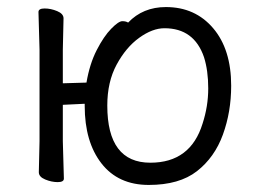

<svg xmlns="http://www.w3.org/2000/svg" viewBox="-20 -506 731 544"><path d="M161 0Q161 10 143.5 10Q126 10 108 2.5Q90 -5 90 -18L92 -106V-365L89 -472Q89 -482 106.5 -482Q124 -482 142 -474.5Q160 -467 160 -454L158 -365V-270L225 -272Q234 -325 254 -364Q274 -403 295 -424.5Q316 -446 326.5 -446Q337 -446 343 -442Q385 -486 450 -486Q533 -486 584 -426Q635 -366 635 -263Q635 -189 611.5 -124.5Q588 -60 538 -21Q488 18 401.5 18Q315 18 267.5 -43Q220 -104 220 -206V-212L158 -209V-106ZM406 -45Q520 -45 554 -156Q570 -205 570 -255.5Q570 -306 558 -344Q530 -426 446 -426Q412 -426 374.5 -399Q337 -372 310.5 -323Q284 -274 284 -207Q284 -45 406 -45Z"/></svg>

Font: LXGW WenKai TC
Style: Regular
Weight: 400
Designer: LXGW / Fontworks Inc.
Foundry: LXGW / Fontworks Inc.
Version: Version 1.330